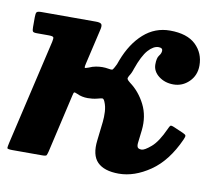

<svg xmlns="http://www.w3.org/2000/svg" viewBox="-69 -613 812 708"><g transform="rotate(10 337.0 -259.0)"><path d="M631.5 -147.5Q593.5 -63 534.8 -22.8Q476 17.5 417.5 17.5Q363 17.5 337.5 -8.2Q312 -34 319 -90.5L327 -160Q329 -178.5 328 -198.2Q327 -218 320 -234.5Q315.5 -245.5 310.5 -245.2Q305.5 -245 293 -241.5Q283.5 -239 274.5 -238Q265.5 -237 257 -237Q234.5 -237 217 -245.5Q207 -250 204.5 -249Q202 -248 200 -238L149.5 -18.5Q146.5 -7 144.5 -3.5Q142.5 0 128 0H17Q-2.5 0 -2.8 -4.5Q-3 -9 0.5 -24.5L92 -418.5Q95 -432 93 -436Q91 -440 73.5 -440H30.5Q18 -440 15.5 -444Q13 -448 13 -460V-497.5Q13 -512 16.5 -516Q20 -520 34.5 -520H238Q254.5 -520 258.8 -514.5Q263 -509 259 -493L228.5 -361.5Q225.5 -349 226.5 -346Q227.5 -343 241 -348.5Q254 -354.5 267 -356.8Q280 -359 291 -359Q302.5 -359 313.5 -357Q324.5 -355 327.5 -356Q330.5 -357 335.5 -366.5Q342 -377 347.5 -394.5Q372.5 -460 414.8 -497.5Q457 -535 513 -535Q577.5 -535 609.8 -504Q642 -473 642 -426.5Q642 -390 617.5 -365.8Q593 -341.5 559 -341.5Q527 -341.5 504 -359.2Q481 -377 481 -403Q481 -427 489 -437Q497 -447 497 -457Q497 -467.5 482 -467.5Q463 -467.5 443.5 -445.8Q424 -424 406 -372.5Q401.5 -357 392.5 -343.5Q388 -335.5 389.8 -331.5Q391.5 -327.5 401 -320Q437 -293.5 458.5 -250.8Q480 -208 474 -154.5L468.5 -108Q467 -96.5 470.2 -90.5Q473.5 -84.5 485.5 -84.5Q496.5 -84.5 520.5 -105Q544.5 -125.5 567.5 -176.5Q572 -187 575 -189.5Q578 -192 590.5 -186.5L624 -172Q634.5 -167.5 635.8 -163.5Q637 -159.5 631.5 -147.5Z"/></g></svg>

Font: Besley*
Style: Bold Italic
Weight: 700
Italic angle: -13°
Designer: Owen Earl
Foundry: indestructible type*
Version: Version 2.000; ttfautohint (v1.8.3)